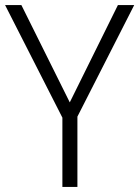

<svg xmlns="http://www.w3.org/2000/svg" viewBox="-20 -734 547 754"><path d="M254 -332 443 -714H507L284 -276V0H225V-272L0 -714H64Z"/></svg>

Font: Noto Sans Display Light
Style: Regular
Weight: 300
Designer: Monotype Design Team
Foundry: Monotype Imaging Inc.
Version: Version 2.003